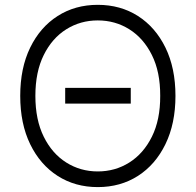

<svg xmlns="http://www.w3.org/2000/svg" viewBox="-20 -757 802 787"><path d="M699.2 -364Q699.2 -250.4 658.2 -166.2Q617.2 -82 545.5 -36Q473.7 9.9 380.7 9.9Q288 9.9 216.3 -36Q144.5 -82 103.7 -166Q62.9 -250 62.9 -364Q62.9 -478 103.7 -561.8Q144.5 -645.6 216.3 -691.4Q288 -737.2 380.7 -737.2Q473.7 -737.2 545.5 -691.4Q617.2 -645.6 658.2 -561.8Q699.2 -478 699.2 -364ZM636.7 -364Q637.1 -462.4 602.6 -531.4Q568.2 -600.5 510.1 -636.9Q452.1 -673.3 380.7 -673.3Q309.7 -673.3 251.6 -636.9Q193.5 -600.5 159.3 -531.4Q125 -462.4 125 -364Q125 -266 159.3 -196.7Q193.5 -127.5 251.6 -90.9Q309.7 -54.3 380.7 -54.3Q452.1 -54.3 510.1 -90.9Q568.2 -127.5 602.6 -196.7Q637.1 -266 636.7 -364ZM516 -396.7V-332.4H247.2V-396.7Z"/></svg>

Font: Inter UI Light
Style: Regular
Weight: 300
Designer: Rasmus Andersson
Foundry: rsms
Version: 3.2;8d6f07862